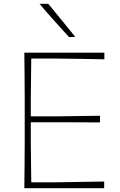

<svg xmlns="http://www.w3.org/2000/svg" viewBox="-20 -990 631 1010"><path d="M108 0Q109 -61 109.2 -117Q109.5 -173 110 -238V-475Q109.5 -540.5 109.2 -596.5Q109 -652.5 108 -713H529V-678Q476 -679 415.2 -680.2Q354.5 -681.5 272 -682H144.5Q144 -630 143.2 -579.8Q142.5 -529.5 142 -472V-378H281Q352.5 -379 405 -379.8Q457.5 -380.5 506 -381V-346Q454.5 -346.5 402.5 -346.5Q350.5 -346.5 280 -347H142V-242Q142.5 -184.5 143.2 -134Q144 -83.5 144.5 -31H276Q346 -32 408.2 -33.2Q470.5 -34.5 528 -35V0ZM343 -795Q303.5 -838.5 264.5 -881.8Q225.5 -925 188 -970H234Q269 -927.5 304.8 -883.5Q340.5 -839.5 376 -796Z"/></svg>

Font: Commissioner Loud Thin
Style: Regular
Weight: 100
Designer: Kostas Bartsokas
Foundry: Kostas Bartsokas
Version: Version 1.000; ttfautohint (v1.8.3)